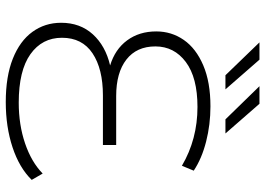

<svg xmlns="http://www.w3.org/2000/svg" viewBox="-147 -768 920 666"><g transform="rotate(90 313.0 -435.0)"><path d="M604 -85Q562 -42 491 -18.5Q420 5 334 5Q245 5 183.5 -19.5Q122 -44 90.5 -87.5Q59 -131 59 -187Q59 -253 99 -297Q139 -341 207 -357Q151 -374 120 -416Q89 -458 89 -517Q89 -570 118.5 -612.5Q148 -655 206.5 -680Q265 -705 349 -705Q412 -705 471 -690Q530 -675 572 -647L555 -606Q463 -660 351 -660Q249 -660 195 -619.5Q141 -579 141 -514Q141 -449 186.5 -413.5Q232 -378 313 -378H483V-332H311Q219 -332 165 -296Q111 -260 111 -190Q111 -121 168 -80.5Q225 -40 336 -40Q413 -40 477.5 -62Q542 -84 582 -123ZM127 -875H187L290 -757H241ZM279 -875H340L443 -757H394Z"/></g></svg>

Font: Montserrat Alternates Light
Style: Regular
Weight: 300
Designer: Julieta Ulanovsky
Foundry: Julieta Ulanovsky
Version: Version 7.200